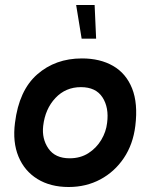

<svg xmlns="http://www.w3.org/2000/svg" viewBox="-20 -739 604 769"><path d="M255 10Q182 10 130 -22Q78 -54 54 -112Q30 -170 40 -247Q56 -377 129 -441Q202 -505 308 -505Q381 -505 433 -475Q485 -445 509 -385Q533 -325 522 -235Q513 -161 476 -106Q439 -51 382 -20.5Q325 10 255 10ZM259 -105Q302 -105 334 -125.5Q366 -146 385.5 -178.5Q405 -211 409 -247Q417 -308 390.5 -349Q364 -390 304 -390Q243 -390 202 -346.5Q161 -303 153 -235Q147 -183 174 -144Q201 -105 259 -105ZM365 -584H307L285 -719H359Z"/></svg>

Font: Kulim Park
Style: Bold Italic
Weight: 700
Italic angle: -8°
Designer: Noponies / Dale Sattler
Foundry: Noponies
Version: Version 1.000; ttfautohint (v1.8.3)